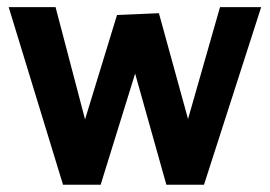

<svg xmlns="http://www.w3.org/2000/svg" viewBox="-20 -508 743 528"><path d="M256.8 0 351.6 -305.7 437.5 0H541L698.2 -488.3H585L497.1 -180.7L417 -471.7L301.8 -466.8L213.9 -179.7L132.8 -488.3H3.9L153.3 0Z"/></svg>

Font: Yaldevi Colombo
Style: Bold
Weight: 700
Designer: Sol Matas, Denzil Rajitha, Kosala Senevirathne and Pathum Egodawatta
Foundry: Mooniak
Version: Version 1.020 ; ttfautohint (v1.6)